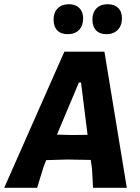

<svg xmlns="http://www.w3.org/2000/svg" viewBox="-36 -890 664 910"><path d="M291 -870Q322 -870 340 -852Q358 -834 358 -803Q358 -768 338.5 -748Q319 -728 285 -728Q253 -728 235.5 -746Q218 -764 218 -797Q218 -831 237.5 -850.5Q257 -870 291 -870ZM474 -870Q506 -870 524 -852.5Q542 -835 542 -803Q542 -769 522 -748.5Q502 -728 469 -728Q437 -728 419.5 -746Q402 -764 402 -797Q402 -831 421.5 -850.5Q441 -870 474 -870ZM459 -645 565 0H405L400 -92L394 -132L282 -134L183 -131L171 -101L140 0H-16L269 -645ZM338 -499 234 -252 306 -250 379 -251 348 -499Z"/></svg>

Font: Alegreya Sans ExtraBold
Style: Italic
Weight: 800
Italic angle: -7°
Designer: Juan Pablo del Peral
Foundry: Huerta Tipografica
Version: Version 2.007